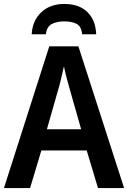

<svg xmlns="http://www.w3.org/2000/svg" viewBox="-20 -950 647 970"><path d="M475 0 418 -190H189L132 0H0L229 -716H376L607 0ZM335 -490Q328 -514 318 -551.5Q308 -589 303 -615Q297 -587 288 -549.5Q279 -512 272 -490L217 -297H390ZM305 -930Q379 -930 421 -889.5Q463 -849 466 -777H395Q391 -817 367 -829.5Q343 -842 304 -842Q269 -842 242.5 -829Q216 -816 212 -777H140Q144 -846 188.5 -888Q233 -930 305 -930Z"/></svg>

Font: Noto Sans SemiCondensed SemiBold
Style: Regular
Weight: 600
Width: 4
Designer: Monotype Design Team
Foundry: Monotype Imaging Inc.
Version: Version 2.013; ttfautohint (v1.8.4.7-5d5b)